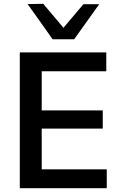

<svg xmlns="http://www.w3.org/2000/svg" viewBox="-20 -988 634 1008"><path d="M84 0Q84 -59 84 -113.5Q84 -168 84 -234.5V-475Q84 -542 84 -598Q84 -654 84 -713H538V-614Q489.5 -614 434 -614Q378.5 -614 303 -614H133.5L199 -695Q199 -636 199 -580.2Q199 -524.5 199 -457V-252.5Q199 -186.5 199 -131.8Q199 -77 199 -18L140.5 -99H312.5Q375.5 -99 432 -99Q488.5 -99 540.5 -99V0ZM173 -313V-408.5H308.5Q376.5 -408.5 425.2 -408.5Q474 -408.5 519.5 -408.5V-313Q472 -313 423.2 -313Q374.5 -313 308 -313ZM256 -782Q223.5 -828.5 190.5 -874.8Q157.5 -921 125 -966.5L207 -968Q237.5 -932 267.2 -896.8Q297 -861.5 327.5 -825H298.5Q329 -861 358.8 -896Q388.5 -931 418 -966H501Q468.5 -921 435.8 -874.8Q403 -828.5 369.5 -782Z"/></svg>

Font: Commissioner Thin Medium
Style: Regular
Weight: 500
Version: Version 1.000